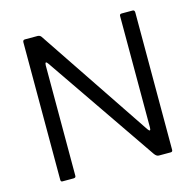

<svg xmlns="http://www.w3.org/2000/svg" viewBox="-99 -769 888 872"><g transform="rotate(-15 345.0 -333.5)"><path d="M152.7 -529V-11Q153.7 0 141.7 0H89.2Q81.7 0 81.7 -9.7V-655.7Q81.7 -667 91.7 -667H152.2Q163 -666.2 168.3 -658.3L523.3 -129.2Q536.8 -110 536.8 -134.8V-655.2Q535.8 -667 546.3 -667H598.5Q607.8 -666.8 607.8 -655V-9.5Q607.8 0 598.8 0H543Q531.8 0 522 -14.2L167 -531.8Q153.7 -551.7 152.7 -529Z"/></g></svg>

Font: Vivano Light
Style: Regular
Weight: 300
Designer: Joe Prince, Josias Burgherr
Version: Version 2.064;September 19, 2022;FontCreator 14.0.0.2877 64-